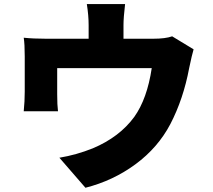

<svg xmlns="http://www.w3.org/2000/svg" viewBox="-20 -846 1040 936"><path d="M819.3 -668.9 923.8 -605.5Q916 -580.1 902.3 -514.6Q874 -363.3 810.5 -241.2Q750 -126 640.6 -45.4Q531.2 35.2 396.5 69.3L269.5 -77.1Q352.5 -90.8 432.6 -123Q562.5 -177.7 634.8 -276.4Q697.3 -364.3 719.7 -513.7H258.8V-385.7Q258.8 -334 262.7 -303.7H95.7Q100.6 -352.5 100.6 -399.4V-571.3Q100.6 -630.9 95.7 -662.1Q142.6 -657.2 203.1 -657.2H412.1V-723.6Q412.1 -770.5 403.3 -826.2H589.8Q582 -759.8 582 -723.6V-657.2H727.5Q786.1 -657.2 819.3 -668.9Z"/></svg>

Font: Gen Shin Gothic Monospace Heavy
Style: Bold
Weight: 800
Designer: [Source Han Sans]
Ryoko NISHIZUKA  (kana & ideographs); Paul D. Hunt (Latin, Greek & Cyrillic); Wenlong ZHANG  (bopomofo
Version: Version 1.002.20150607